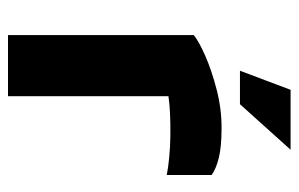

<svg xmlns="http://www.w3.org/2000/svg" viewBox="-150 -578 729 468"><g transform="rotate(90 214.0 -344.5)"><path d="M66 0V-452.7Q80.1 -464.7 116 -480.6Q151.9 -496.4 198.6 -508.5Q245.4 -520.6 291.8 -520.6Q339 -520.6 365.9 -513.7Q392.8 -506.8 407.1 -496.4V-386.9Q389.5 -390.6 363.6 -393Q337.7 -395.5 309.8 -395.8Q281.9 -396.1 256.8 -394.9Q231.7 -393.7 215 -391.1V0ZM152.9 -565.4 199.4 -688.8H345.5L234.5 -565.4Z"/></g></svg>

Font: Maven Pro
Style: Regular
Weight: 400
Designer: Joe Prince
Foundry: Joe Prince
Version: Version 2.103